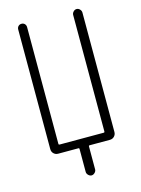

<svg xmlns="http://www.w3.org/2000/svg" viewBox="-131 -804 763 1039"><g transform="rotate(-15 250.0 -284.5)"><path d="M105.5 0Q90.8 0 80.6 -9.8Q70.3 -19.5 70.3 -35.2V-705.1Q70.3 -715.8 77.1 -723.1Q84 -730.5 95.2 -730.5Q106.4 -730.5 113.3 -723.1Q120.1 -715.8 120.1 -705.1V-50.8Q120.1 -45.9 125 -45.9H373Q377.9 -45.9 377.9 -50.8V-704.1Q377.9 -713.9 385.7 -722.2Q393.6 -730.5 403.8 -730.5Q414.1 -730.5 421.9 -722.2Q429.7 -713.9 429.7 -704.1V-35.2Q429.7 -20.5 419.9 -10.3Q410.2 0 394.5 0H280.3Q276.4 0 276.4 4.9V133.8Q276.4 143.6 268.1 151.9Q259.8 160.2 250 160.2Q240.2 160.2 231.9 151.9Q223.6 143.6 223.6 133.8V4.9Q223.6 0 219.7 0Z"/></g></svg>

Font: Rounded-L Mgen+ 1m light
Style: Regular
Weight: 200
Designer: [Source Han Sans]
Ryoko NISHIZUKA  (kana & ideographs); Paul D. Hunt (Latin, Greek & Cyrillic); Wenlong ZHANG  (bopomofo
Version: Version 1.059.20150602